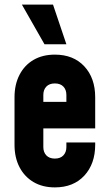

<svg xmlns="http://www.w3.org/2000/svg" viewBox="-20 -800 474 833"><path d="M218.1 13Q164.5 13 125.2 -10.2Q86 -33.5 64.5 -75Q43 -116.5 43 -172V-378Q43 -433.3 64.5 -475.1Q86 -517 125.2 -540Q164.5 -563 218.1 -563Q298.5 -563 345.8 -512.2Q393 -461.5 393 -378V-243H152V-358H268V-388Q268 -410.7 255 -424.3Q242 -438 218 -438Q194 -438 181 -424.3Q168 -410.7 168 -388V-162Q168 -139.7 181 -125.9Q194 -112 218 -112Q242 -112 255 -125.9Q268 -139.7 268 -162V-182H393V-172Q393 -89.1 345.8 -38Q298.5 13 218.1 13ZM173 -608 75 -780H210L268 -608Z"/></svg>

Font: Mohave Light
Style: Regular
Weight: 300
Designer: Gumpita Rahayu
Foundry: Tokotype
Version: Version 2.003